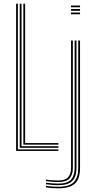

<svg xmlns="http://www.w3.org/2000/svg" viewBox="-20 -820 515 1043"><path d="M67.5 0V-800H77.2V-8.5H297V0ZM87.2 -17V-800H97V-25.8H297V-17ZM106.8 -34.2V-800H116.5V-42.8H297V-34.2ZM365.8 -780.5V-790H414.8V-780.5ZM365.8 -742.5V-752H414.8V-742.5ZM365.8 -761.5V-771H414.8V-761.5ZM296 203Q282.8 203 261.5 201.6Q240.2 200.2 229.8 197.8V189.2Q241.2 191.8 262.5 193.1Q283.8 194.5 296 194.5Q357.2 194.5 381.1 168.9Q405 143.2 405 93V-600H414.8V93Q414.8 151.8 386.8 177.4Q358.8 203 296 203ZM296 186Q282.2 186 261.4 184.4Q240.5 182.8 229.8 181V172.5Q241.8 174.2 262.2 175.9Q282.8 177.5 296 177.5Q347.2 177.5 366.4 155Q385.5 132.5 385.5 92.8V-600H395.5V92.8Q395.5 138.5 373.5 162.2Q351.5 186 296 186ZM296 169Q282.8 169 262.4 167.4Q242 165.8 229.8 164V155.5Q242.8 158 263.5 159.2Q284.2 160.5 296 160.5Q335.2 160.5 350.6 142.2Q366 124 366 92.5V-600H375.8V92.5Q375.8 128.8 358.1 148.9Q340.5 169 296 169Z"/></svg>

Font: Big Shoulders Inline Text Thin ExtraLight
Style: Regular
Weight: 250
Version: Version 2.002